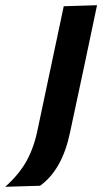

<svg xmlns="http://www.w3.org/2000/svg" viewBox="-120 -522 410 738"><path d="M-100 196Q-47 149 -18 96.8Q11 44.5 25 -25.5L65.5 -217L76 -266.5Q91.5 -339 102.5 -391.8Q113.5 -444.5 125 -498L253 -502Q241.5 -447 230.2 -393.8Q219 -340.5 203.5 -267Q186.5 -188 174 -129Q161.5 -70 149 -12Q119 131 34 192Z"/></svg>

Font: Commissioner SemiBold
Style: Italic
Weight: 600
Italic angle: -12°
Designer: Kostas Bartsokas
Foundry: Kostas Bartsokas
Version: Version 1.000; ttfautohint (v1.8.3)